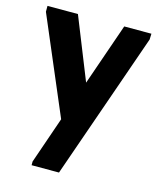

<svg xmlns="http://www.w3.org/2000/svg" viewBox="-107 -538 702 853"><g transform="rotate(15 244.0 -111.0)"><path d="M120 223 194 9 5 -435V-462H145L259 -177L358 -462H483L482 -435L246 240H120Z"/></g></svg>

Font: Tilda Sans Extra Bold
Style: Regular
Weight: 800
Designer: ParaType Ltd
Foundry: ParaType Ltd
Version: Version 1.009